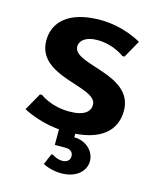

<svg xmlns="http://www.w3.org/2000/svg" viewBox="-107 -585 700 855"><g transform="rotate(15 242.5 -157.5)"><path d="M250 -510C105 -510 40 -445 40 -360C40 -190 315 -221 315 -136C315 -105 290 -80 220 -80C135 -80 85 -120 85 -120H75L30 -40C30 -40 115 10 235 10C390 10 455 -55 455 -146C455 -316 180 -285 180 -370C180 -395 205 -420 260 -420C335 -420 385 -380 385 -380H395L440 -460C440 -460 360 -510 250 -510ZM272 -20H197V80H247C267 80 282 90 282 110C282 130 267 140 247 140C222 140 201 125 202 125H193L172 175C172 175 207 195 257 195C327 195 367 155 367 110C367 65 327 25 272 25Z"/></g></svg>

Font: Scada
Style: Bold
Weight: 700
Designer: Jovanny Lemonad
Foundry: Jovanny Lemonad
Version: Version 3.005